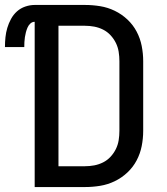

<svg xmlns="http://www.w3.org/2000/svg" viewBox="-55 -755 675 775"><path d="M85 0V-667Q75 -667 67.5 -660Q60 -653 56 -643.5Q52 -634 49.5 -624.5Q47 -615 45.5 -605Q44 -595 43.5 -585Q43 -575 43 -565H-35Q-35 -585 -33 -604.5Q-31 -624 -25.5 -642.5Q-20 -661 -10.5 -678.5Q-1 -696 13.5 -709Q28 -722 47 -728.5Q66 -735 85 -735H288Q319 -735 349.5 -730Q380 -725 408 -711.5Q436 -698 459 -676.5Q482 -655 496.5 -627.5Q511 -600 517 -569.5Q523 -539 523 -508V-227Q523 -196 517 -165.5Q511 -135 496.5 -107.5Q482 -80 459 -58.5Q436 -37 408 -23.5Q380 -10 349.5 -5Q319 0 288 0ZM288 -84Q307 -84 325.5 -87.5Q344 -91 361 -99.5Q378 -108 391 -122Q404 -136 412.5 -153Q421 -170 424 -189Q427 -208 427 -227V-508Q427 -527 424 -546Q421 -565 412.5 -582Q404 -599 391 -613Q378 -627 361 -635.5Q344 -644 325.5 -647.5Q307 -651 288 -651H181V-84Z"/></svg>

Font: Iosevka Fixed Curly Md Ex
Style: Regular
Weight: 500
Width: 7
Monospace: yes
Designer: Belleve Invis
Foundry: Belleve Invis
Version: Version 30.1.2